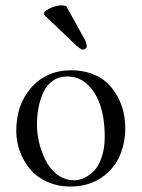

<svg xmlns="http://www.w3.org/2000/svg" viewBox="-20 -678 522 708"><path d="M224.1 -655.8 293.9 -529.8Q299.8 -518.1 299.8 -505.9Q299.8 -502 295.4 -498.5Q291 -495.1 285.2 -495.1Q277.3 -495.1 255.9 -515.1L142.1 -624L144 -634.8Q175.3 -658.2 209 -658.2Q214.4 -658.2 224.1 -655.8ZM40 -194.8Q40 -290.5 92.8 -352.1Q149.9 -418.9 242.2 -418.9Q284.2 -418.9 318.8 -406Q353.5 -393.1 375.7 -371.8Q397.9 -350.6 413.3 -322.3Q428.7 -293.9 435.3 -264.4Q441.9 -234.9 441.9 -204.1Q441.9 -158.2 426.8 -116.2Q411.1 -74.2 379.9 -43.9Q324.7 9.8 240.2 9.8Q191.9 9.8 152.6 -8.3Q113.3 -26.4 89.4 -56.2Q65.4 -85.9 52.7 -121.6Q40 -157.2 40 -194.8ZM228 -396Q197.3 -396 174.6 -380.1Q151.9 -364.3 139.6 -337.2Q127.4 -310.1 121.8 -280.3Q116.2 -250.5 116.2 -216.8Q116.2 -187 124 -153.6Q131.8 -120.1 147.5 -87.9Q163.1 -55.7 190.9 -34.4Q218.8 -13.2 253.9 -13.2Q272 -13.2 290.5 -21.7Q309.1 -30.3 326.7 -48.1Q344.2 -65.9 355.2 -98.6Q366.2 -131.3 366.2 -173.8Q366.2 -275.9 328.1 -335.9Q290 -396 228 -396Z"/></svg>

Font: Linux Libertine Display G
Style: Regular
Weight: 400
Designer: Philipp H. Poll
Foundry: Philipp H. Poll
Version: Version 5.0.9